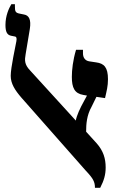

<svg xmlns="http://www.w3.org/2000/svg" viewBox="-20 -884 549 914"><path d="M483 -87C483 -129 472 -166 440 -202L390 -257C390 -294 393 -335 416 -376L439 -423L480 -417C488 -452 494 -474 494 -507C494 -564 475 -582 438 -587L405 -592C385 -595 375 -610 375 -630V-647H342C327 -597 322 -551 322 -518C322 -466 335 -439 377 -432L394 -429L379 -401C362 -371 344 -332 341 -310L123 -549C96 -577 97 -598 102 -626L122 -746C129 -791 118 -811 94 -815L74 -819C53 -823 51 -830 51 -854V-864H34C22 -844 6 -809 6 -765C6 -734 13 -718 32 -714L52 -710C57 -709 61 -704 58 -688C54 -664 31 -563 31 -523C31 -486 51 -455 82 -419L388 -72C424 -34 432 -18 432 10H457C475 -25 483 -52 483 -87Z"/></svg>

Font: Noto Serif Hebrew Condensed Extra
Style: Regular
Weight: 800
Width: 3
Designer: Monotype Design Team
Foundry: Monotype Imaging Inc.
Version: Version 1.901